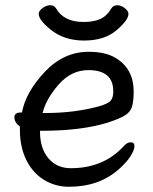

<svg xmlns="http://www.w3.org/2000/svg" viewBox="-20 -690 583 734"><path d="M471 -637Q471 -613 425 -574Q379 -535 301.5 -535Q224 -535 172 -578Q128 -614 128 -637Q128 -648 142.5 -659Q157 -670 172 -670Q187 -670 195 -657Q224 -606 300 -606Q337 -606 362.5 -617Q388 -628 405 -657Q413 -670 428 -670Q443 -670 457 -659Q471 -648 471 -637ZM60 -260H64Q78 -337 150.5 -414.5Q223 -492 319 -492Q383 -492 421 -469Q491 -428 491 -340Q491 -305 485 -283.5Q479 -262 458 -249Q437 -236 391 -221Q290 -190 140 -190H133V-186Q133 -123 165 -85Q197 -47 251 -47Q374 -47 451 -129Q465 -146 479.5 -146Q494 -146 494 -131.5Q494 -117 479 -93Q464 -69 433 -42Q358 24 244 24Q191 24 148 -2.5Q105 -29 80.5 -78.5Q56 -128 56 -195V-206Q35 -222 35 -241Q35 -260 60 -260ZM155 -258Q266 -258 360 -284Q394 -294 403.5 -305.5Q413 -317 413 -341Q413 -422 318 -422Q252 -422 203.5 -366Q155 -310 143 -258Z"/></svg>

Font: ToneOZ-Pinyin-WenKai-Medium
Style: Medium
Weight: 700
Designer: Fontworks Inc.
Foundry: ToneOZ
Version: Version 0.240331